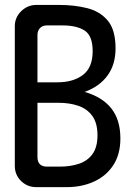

<svg xmlns="http://www.w3.org/2000/svg" viewBox="-20 -769 540 778"><path d="M127 -10.7Q90.8 -10.7 65.4 -35.6Q40 -60.5 40 -96.7V-663.1Q40 -698.2 65.9 -723.6Q91.8 -749 127 -749H219.7Q282.2 -749 334 -735.8Q385.7 -722.7 417 -685.1Q448.2 -647.5 448.2 -573.2Q448.2 -507.8 416 -463.4Q383.8 -418.9 323.2 -396.5Q394.5 -376 431.2 -329.6Q467.8 -283.2 467.8 -208Q467.8 -143.6 439 -99.6Q410.2 -55.7 360.8 -33.2Q311.5 -10.7 250 -10.7ZM131.8 -435.5H212.9Q276.4 -435.5 315.9 -465.3Q355.5 -495.1 355.5 -561.5Q355.5 -624 323.2 -645Q291 -666 233.4 -666H169.9Q152.3 -666 142.1 -655.3Q131.8 -644.5 131.8 -627ZM170.9 -93.8H221.7Q265.6 -93.8 300.3 -105.5Q335 -117.2 355 -145Q375 -172.9 375 -220.7Q375 -270.5 354 -299.3Q333 -328.1 297.4 -340.3Q261.7 -352.5 216.8 -352.5H131.8V-132.8Q131.8 -93.8 170.9 -93.8Z"/></svg>

Font: Kosugi Maru
Style: Regular
Weight: 400
Designer: MOTOYA
Version: Version 4.002